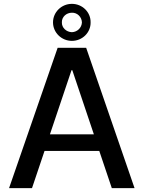

<svg xmlns="http://www.w3.org/2000/svg" viewBox="-20 -976 745 996"><path d="M146 0 211 -193H495L560 0H678L427 -728H279L27 0ZM239 -279 351 -612H355L467 -279ZM255 -860C255 -807 299 -764 353 -764C407 -764 451 -807 450 -860C451 -913 407 -956 353 -956C299 -956 255 -913 255 -860ZM301 -860C300 -888 324 -910 353 -910C381 -911 404 -888 405 -860C404 -832 381 -810 353 -809C324 -810 300 -832 301 -860Z"/></svg>

Font: Wafeq Medium
Style: Regular
Weight: 500
Designer: Rasmus Andersson & Azza Alameddine
Foundry: Google & TypeTogether
Version: Version 3.000;January 28, 2025;FontCreator 15.0.0.3014 64-bi